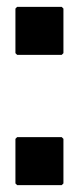

<svg xmlns="http://www.w3.org/2000/svg" viewBox="-20 -540 230 560"><path d="M30 -380H160L165 -385V-515L160 -520H30L25 -515V-385ZM30 0H160L165 -5V-135L160 -140H30L25 -135V-5Z"/></svg>

Font: MikodacsPCS
Style: Regular
Weight: 900
Designer: gluk (gluksza@wp.pl)
Foundry: gluk (gluksza@wp.pl)
Version: Version 0.27